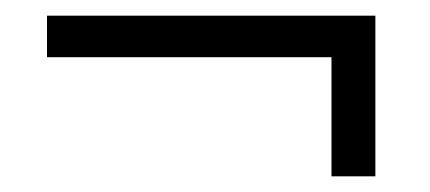

<svg xmlns="http://www.w3.org/2000/svg" viewBox="-20 -433 549 245"><path d="M403 -208V-360H40V-413H459V-208Z"/></svg>

Font: Stick No Bills Light
Style: Regular
Weight: 300
Version: Version 2.000